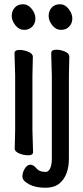

<svg xmlns="http://www.w3.org/2000/svg" viewBox="-20 -718 390 900"><path d="M93 -578Q69 -578 52 -599.5Q35 -621 35 -643.5Q35 -666 49 -682Q63 -698 87.5 -698Q112 -698 129 -676Q146 -654 146 -631.5Q146 -609 131.5 -593.5Q117 -578 93 -578ZM135 -5Q135 10 112 10Q93 10 72 2Q49 -7 49 -22L51 -108V-365L48 -469Q48 -484 72 -484Q91 -484 111 -476Q134 -467 134 -452L132 -365V-108ZM266 -578Q242 -578 225 -599.5Q208 -621 208 -643.5Q208 -666 222 -682Q236 -698 260.5 -698Q285 -698 302 -676Q319 -654 319 -631.5Q319 -609 304.5 -593.5Q290 -578 266 -578ZM220 -469Q220 -485 244 -485Q263 -485 283 -477Q305 -468 305 -452L303 -361V24Q303 102 262 139Q238 162 192 162Q146 162 115.5 145.5Q85 129 85 109.5Q85 90 96.5 72Q108 54 122 54Q136 54 149 69Q163 88 194 88Q207 88 215 71.5Q223 55 223 25V-361Z"/></svg>

Font: Moon Stars Kai
Style: Bold
Weight: 700
Designer: GuiWonder
Version: Version 1.101